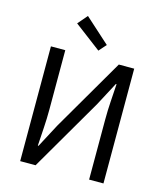

<svg xmlns="http://www.w3.org/2000/svg" viewBox="-126 -966 908 1060"><g transform="rotate(15 328.0 -435.5)"><path d="M90 0V-656H172V-317Q172 -265 168.5 -211.5Q165 -158 162 -108H166L237 -242L478 -656H566V0H484V-343Q484 -395 487.5 -447Q491 -499 494 -548H490L419 -414L178 0ZM349 -701 197 -816 244 -871 386 -743Z"/></g></svg>

Font: .
Style: 
Weight: 400
Designer: Paul D. Hunt, Dalton Maag
Foundry: Dalton Maag Ltd
Version: Version 1.200